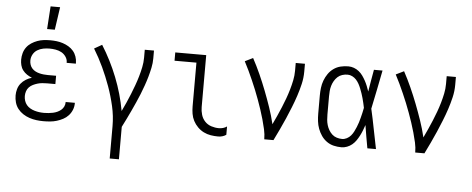

<svg xmlns="http://www.w3.org/2000/svg" viewBox="-58 -902 3116 1267"><g transform="rotate(5 1500.0 -268.0)"><path d="M247 8Q224 8 200.5 5Q177 2 154.5 -5.5Q132 -13 112 -26Q92 -39 77.5 -57.5Q63 -76 56.5 -99Q50 -122 50 -146Q50 -167 56 -188Q62 -209 75.5 -225.5Q89 -242 107.5 -253.5Q126 -265 147 -271Q129 -278 113.5 -288.5Q98 -299 86.5 -314Q75 -329 70.5 -347.5Q66 -366 66 -384Q66 -406 72 -427.5Q78 -449 91 -466.5Q104 -484 122.5 -496Q141 -508 161.5 -515.5Q182 -523 203.5 -525.5Q225 -528 247 -528Q268 -528 289 -525.5Q310 -523 330 -516.5Q350 -510 368.5 -499Q387 -488 400.5 -472Q414 -456 421 -435.5Q428 -415 428 -394V-389H367V-392Q367 -412 355 -429.5Q343 -447 325.5 -456.5Q308 -466 287.5 -469.5Q267 -473 247 -473Q226 -473 205 -469Q184 -465 166 -454Q148 -443 137.5 -424Q127 -405 127 -383Q127 -369 131.5 -355.5Q136 -342 145.5 -331.5Q155 -321 167.5 -314.5Q180 -308 194 -304.5Q208 -301 222 -299.5Q236 -298 250 -298H305V-243H250Q234 -243 218 -241.5Q202 -240 187 -235.5Q172 -231 157.5 -224Q143 -217 132 -205.5Q121 -194 116 -178.5Q111 -163 111 -147Q111 -131 116 -115.5Q121 -100 131 -88Q141 -76 155 -68Q169 -60 184.5 -55.5Q200 -51 215.5 -49Q231 -47 247 -47Q262 -47 276.5 -48.5Q291 -50 305.5 -53Q320 -56 333.5 -62Q347 -68 358.5 -77.5Q370 -87 376.5 -100.5Q383 -114 383 -129V-131H444V-128Q444 -105 435.5 -84Q427 -63 412 -46.5Q397 -30 377 -19.5Q357 -9 335.5 -2.5Q314 4 291.5 6Q269 8 247 8ZM219 -600 229 -751H292L270 -600Z M705 215V0Q705 -66 690 -131.5Q675 -197 652.5 -259.5Q630 -322 602 -382Q574 -442 539 -499L590 -528Q651 -431 693.5 -323.5Q736 -216 756 -104Q770 -133 783 -162Q796 -191 808 -221Q820 -251 831 -281Q842 -311 851 -342Q860 -373 866.5 -404.5Q873 -436 873 -468V-520H934V-468Q934 -437 927.5 -406Q921 -375 912.5 -345Q904 -315 893.5 -285.5Q883 -256 871.5 -227Q860 -198 847 -169.5Q834 -141 821 -112.5Q808 -84 794 -56Q780 -28 766 0V215Z M1405 8Q1380 8 1355.5 4Q1331 0 1309 -11Q1287 -22 1269 -40Q1251 -58 1239.5 -80Q1228 -102 1224 -126.5Q1220 -151 1220 -176V-465H1075V-520H1280V-176Q1280 -150 1287.5 -125Q1295 -100 1312.5 -81.5Q1330 -63 1355 -55Q1380 -47 1405 -47Q1419 -47 1433 -51Q1447 -55 1458 -63V-8Q1447 0 1433 4Q1419 8 1405 8Z M1710 0Q1710 -33 1702.5 -66Q1695 -99 1686 -131Q1677 -163 1666.5 -194.5Q1656 -226 1644.5 -257.5Q1633 -289 1620.5 -320Q1608 -351 1594.5 -381.5Q1581 -412 1567 -442Q1553 -472 1537 -502L1590 -528Q1617 -478 1640.5 -425.5Q1664 -373 1684.5 -320Q1705 -267 1723.5 -213Q1742 -159 1755 -104Q1769 -133 1782 -162Q1795 -191 1807.5 -221Q1820 -251 1831 -281Q1842 -311 1851 -342Q1860 -373 1866.5 -404.5Q1873 -436 1873 -468V-520H1934V-468Q1934 -426 1924.5 -385.5Q1915 -345 1902 -305.5Q1889 -266 1873.5 -227.5Q1858 -189 1841.5 -150.5Q1825 -112 1807 -74.5Q1789 -37 1771 0Z M2221 8Q2195 8 2170 2Q2145 -4 2124 -19Q2103 -34 2088.5 -55Q2074 -76 2065 -100Q2056 -124 2053 -149.5Q2050 -175 2050 -200V-320Q2050 -345 2053 -370.5Q2056 -396 2065 -420Q2074 -444 2088.5 -465Q2103 -486 2124 -501Q2145 -516 2170 -522Q2195 -528 2221 -528Q2240 -528 2258 -521.5Q2276 -515 2291 -503Q2306 -491 2317 -475.5Q2328 -460 2337 -443.5Q2346 -427 2353 -409.5Q2360 -392 2366 -374Q2372 -410 2378 -446.5Q2384 -483 2391 -520H2448Q2435 -456 2422.5 -391.5Q2410 -327 2396 -263Q2411 -198 2423.5 -132Q2436 -66 2450 0H2393Q2386 -38 2379.5 -76Q2373 -114 2367 -152Q2361 -134 2354 -116Q2347 -98 2338 -80.5Q2329 -63 2318 -47Q2307 -31 2292 -18.5Q2277 -6 2258.5 1Q2240 8 2221 8ZM2221 -47Q2237 -47 2252.5 -55Q2268 -63 2279 -76Q2290 -89 2297.5 -104Q2305 -119 2311.5 -134.5Q2318 -150 2323 -166Q2328 -182 2332 -198Q2336 -214 2340 -230.5Q2344 -247 2347 -264Q2344 -280 2340 -296Q2336 -312 2332 -327.5Q2328 -343 2322.5 -358.5Q2317 -374 2311 -389.5Q2305 -405 2297 -419.5Q2289 -434 2278 -446Q2267 -458 2252 -465.5Q2237 -473 2221 -473Q2203 -473 2185.5 -467.5Q2168 -462 2155 -450Q2142 -438 2133 -422.5Q2124 -407 2119 -390Q2114 -373 2112.5 -355.5Q2111 -338 2111 -320V-200Q2111 -182 2112.5 -164.5Q2114 -147 2119 -130Q2124 -113 2133 -97.5Q2142 -82 2155 -70Q2168 -58 2185.5 -52.5Q2203 -47 2221 -47Z M2710 0Q2710 -33 2702.5 -66Q2695 -99 2686 -131Q2677 -163 2666.5 -194.5Q2656 -226 2644.5 -257.5Q2633 -289 2620.5 -320Q2608 -351 2594.5 -381.5Q2581 -412 2567 -442Q2553 -472 2537 -502L2590 -528Q2617 -478 2640.5 -425.5Q2664 -373 2684.5 -320Q2705 -267 2723.5 -213Q2742 -159 2755 -104Q2769 -133 2782 -162Q2795 -191 2807.5 -221Q2820 -251 2831 -281Q2842 -311 2851 -342Q2860 -373 2866.5 -404.5Q2873 -436 2873 -468V-520H2934V-468Q2934 -426 2924.5 -385.5Q2915 -345 2902 -305.5Q2889 -266 2873.5 -227.5Q2858 -189 2841.5 -150.5Q2825 -112 2807 -74.5Q2789 -37 2771 0Z"/></g></svg>

Font: Iosevka Fixed Light
Style: Regular
Weight: 300
Monospace: yes
Designer: Belleve Invis
Foundry: Belleve Invis
Version: Version 32.3.0